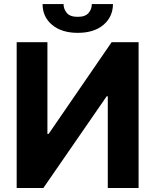

<svg xmlns="http://www.w3.org/2000/svg" viewBox="-20 -938 775 958"><path d="M216.6 -727.3V-269.9H222.7L536.9 -727.3H671.5V0H517.8V-457.7H512.4L196.4 0H63.2V-727.3ZM192.5 -917.6H297.2Q296.9 -893.8 313.2 -873.6Q329.2 -854 367.9 -854Q405.9 -854 422.2 -873.6Q438.2 -892.8 438.2 -917.6H543.7Q543 -853.7 496.1 -813.9Q448.9 -774.1 367.9 -774.1Q287.6 -774.1 240.1 -813.9Q192.5 -853.3 192.5 -917.6Z"/></svg>

Font: Inter P
Style: Bold
Weight: 700
Designer: Rasmus Andersson
Foundry: rsms
Version: Version 3.018;git-588b23468